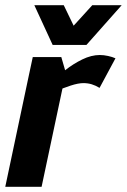

<svg xmlns="http://www.w3.org/2000/svg" viewBox="-25 -720 489 740"><path d="M295.7 -399.7 359 -508ZM86.3 -430 228.7 -440 135.3 0H-4.7ZM358.7 -381.3Q343.3 -390.7 328.3 -395.2Q313.3 -399.7 295.7 -399.7L359 -508Q375 -508 391.5 -504.3Q408 -500.7 420 -495.3ZM228.7 -440 86.3 -430 101.3 -500H211.3ZM124 -336.7 114.3 -340Q114.3 -340 129 -357Q143.7 -374 168.8 -399Q194 -424 225.7 -449Q257.3 -474 292.2 -491Q327 -508 360 -508L296.7 -399.7Q276.7 -399.7 247.5 -390.2Q218.3 -380.7 190.2 -368.2Q162 -355.7 143 -346.2Q124 -336.7 124 -336.7ZM191.3 -546.7 330.7 -700H444L308 -546.7ZM294.7 -546.7H178L107.3 -700H220.7Z"/></svg>

Font: Epunda Sans Light
Style: Italic
Weight: 300
Italic angle: -12.0243°
Designer: Simon Atzbach
Foundry: typofactur
Version: Version 2.204